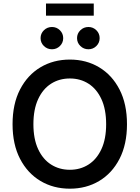

<svg xmlns="http://www.w3.org/2000/svg" viewBox="-20 -1082 808 1111"><path d="M384.3 9.8Q289.1 9.8 214.1 -34.9Q139.2 -79.6 95.9 -163.1Q52.7 -246.6 52.7 -363.3Q52.7 -480.5 95.9 -564.2Q139.2 -647.9 214.1 -692.6Q289.1 -737.3 384.3 -737.3Q479 -737.3 553.7 -692.6Q628.4 -647.9 671.6 -564.2Q714.8 -480.5 714.8 -363.3Q714.8 -246.6 671.6 -162.8Q628.4 -79.1 553.7 -34.7Q479 9.8 384.3 9.8ZM384.3 -99.6Q444.8 -99.6 492.2 -129.9Q539.6 -160.2 566.9 -219Q594.2 -277.8 594.2 -363.3Q594.2 -449.2 566.9 -508.3Q539.6 -567.4 492.2 -597.7Q444.8 -627.9 384.3 -627.9Q323.2 -627.9 275.6 -597.7Q228 -567.4 200.7 -508.3Q173.3 -449.2 173.3 -363.3Q173.3 -277.8 200.7 -219Q228 -160.2 275.6 -129.9Q323.2 -99.6 384.3 -99.6ZM491.7 -796.9Q464.4 -796.9 445.1 -815.7Q425.8 -834.5 425.8 -861.3Q425.8 -888.2 445.1 -907Q464.4 -925.8 491.7 -925.8Q518.6 -925.8 537.6 -907Q556.6 -888.2 556.6 -861.3Q556.6 -834.5 537.6 -815.7Q518.6 -796.9 491.7 -796.9ZM280.8 -796.9Q253.4 -796.9 234.1 -815.7Q214.8 -834.5 214.8 -861.3Q214.8 -888.2 234.1 -907Q253.4 -925.8 280.8 -925.8Q307.6 -925.8 326.7 -907Q345.7 -888.2 345.7 -861.3Q345.7 -834.5 326.7 -815.7Q307.6 -796.9 280.8 -796.9ZM522.5 -1061.5V-991.2H246.1V-1061.5Z"/></svg>

Font: Inter Cardless
Style: Medium
Weight: 500
Designer: Rasmus Andersson
Foundry: rsms
Version: Version 4.001;git-9221beed3